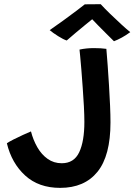

<svg xmlns="http://www.w3.org/2000/svg" viewBox="-20 -879 636 908"><path d="M264.5 9.5Q163 9.5 99 -49Q35 -107.5 12.5 -201.5Q22.5 -208.5 44 -219.5Q65.5 -230.5 88.8 -241Q112 -251.5 126.5 -257.5Q137 -216.5 156.8 -182.2Q176.5 -148 205.5 -127.5Q234.5 -107 272 -107Q330 -107 354.5 -158.8Q379 -210.5 379 -302.5Q379 -333 376.8 -375.8Q374.5 -418.5 371.2 -464Q368 -509.5 364.8 -549.2Q361.5 -589 359 -615Q356.5 -641 356 -644.5Q388 -651.5 424 -651.5Q458 -651.5 483 -648Q486 -615 489.2 -569.8Q492.5 -524.5 495.5 -475.5Q498.5 -426.5 500.5 -380.5Q502.5 -334.5 502.5 -300Q502.5 -142.5 441 -66.5Q379.5 9.5 264.5 9.5ZM456.5 -859Q475 -838.5 501.5 -813Q528 -787.5 553.5 -764Q579 -740.5 596 -727Q576.5 -712.5 555.8 -701.2Q535 -690 519 -684Q504 -698.5 483.8 -718.8Q463.5 -739 444.8 -758Q426 -777 416 -788Q404.5 -779 383 -761.2Q361.5 -743.5 337.5 -723.5Q313.5 -703.5 295.5 -687.5Q280.5 -692 255 -708Q229.5 -724 215 -736.5Q244.5 -757 279.5 -782.2Q314.5 -807.5 342.8 -829Q371 -850.5 381 -858.5Q388 -858.5 402.5 -858.8Q417 -859 432.2 -859Q447.5 -859 456.5 -859Z"/></svg>

Font: Grandstander Medium
Style: Regular
Weight: 500
Designer: Tyler Finck
Foundry: Etcetera Type Co
Version: Version 1.200; ttfautohint (v1.8.3)